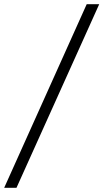

<svg xmlns="http://www.w3.org/2000/svg" viewBox="-109 -780 496 921"><path d="M-89 121 307 -760H367L-30 121Z"/></svg>

Font: Noto Serif SemiCondensed
Style: Italic
Weight: 400
Width: 4
Italic angle: -12°
Designer: Monotype Design Team
Foundry: Monotype Imaging Inc.
Version: Version 2.013